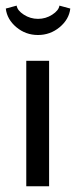

<svg xmlns="http://www.w3.org/2000/svg" viewBox="-32 -653 266 673"><path d="M0 0ZM60.1 -439.9H140.1V0H60.1ZM176.3 -633.3 214.4 -623Q210 -585 177 -557.6Q144 -530.3 101.1 -530.3Q58.1 -530.3 25.4 -557.6Q-7.3 -585 -11.7 -623L26.4 -633.3Q28.8 -616.2 51.5 -601.6Q74.2 -586.9 101.3 -586.9Q128.4 -586.9 151.1 -601.6Q173.8 -616.2 176.3 -633.3Z"/></svg>

Font: Pfennig
Style: Medium
Weight: 500
Version: Version 20120410 ; ttfautohint (v0.8)